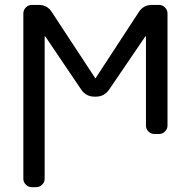

<svg xmlns="http://www.w3.org/2000/svg" viewBox="-20 -567 772 783"><path d="M367.2 -250Q367.2 -248 369.1 -248Q371.1 -248 371.1 -250L545.9 -517.6Q564.5 -546.9 599.6 -546.9H628.9Q642.6 -546.9 652.8 -536.6Q663.1 -526.4 663.1 -511.7V-54.7Q663.1 -41 652.8 -30.8Q642.6 -20.5 628.9 -20.5H609.4Q595.7 -20.5 585.4 -30.8Q575.2 -41 575.2 -54.7V-418Q575.2 -418.9 574.2 -418.9Q573.2 -418.9 572.3 -418L424.8 -201.2Q405.3 -172.9 371.1 -172.9H365.2Q331.1 -172.9 311.5 -201.2L165 -418Q164.1 -418.9 163.1 -418.9Q162.1 -418.9 162.1 -418V162.1Q162.1 175.8 151.9 186Q141.6 196.3 127 196.3H109.4Q95.7 196.3 85.4 186Q75.2 175.8 75.2 162.1V-511.7Q75.2 -526.4 85.4 -536.6Q95.7 -546.9 109.4 -546.9H138.7Q172.9 -546.9 191.4 -517.6Z"/></svg>

Font: Gen Jyuu GothicL Regular
Style: Regular
Weight: 400
Designer: [Source Han Sans]
Ryoko NISHIZUKA  (kana & ideographs); Paul D. Hunt (Latin, Greek & Cyrillic); Wenlong ZHANG  (bopomofo
Version: Version 1.002.20150607